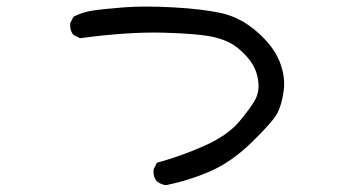

<svg xmlns="http://www.w3.org/2000/svg" viewBox="-20 -614 1040 578"><path d="M479.5 -56.6Q463.9 -58.6 452.1 -68.4Q440.4 -82 442.4 -103.5L452.1 -124Q524.4 -143.6 594.7 -174.8Q665 -206.1 700.2 -248Q735.4 -290 748 -313.5Q760.7 -336.9 757.8 -366.2Q754.9 -395.5 741.2 -418.9Q727.5 -442.4 699.2 -466.8Q670.9 -491.2 625 -502Q579.1 -512.7 473.1 -515.6Q367.2 -518.6 220.7 -499L201.2 -508.8Q189.5 -522.5 191.4 -543.9L201.2 -563.5Q226.6 -577.1 258.3 -582Q290 -586.9 352.1 -591.8Q414.1 -596.7 502.4 -591.8Q590.8 -586.9 647.5 -574.2Q704.1 -561.5 753.4 -518.6Q802.7 -475.6 821.3 -429.7Q839.8 -383.8 834 -340.8Q828.1 -297.9 814.5 -272.5Q800.8 -247.1 738.8 -186.5Q676.8 -126 612.3 -98.1Q547.9 -70.3 479.5 -56.6Z"/></svg>

Font: JasonHandwriting2
Style: Regular
Weight: 400
Version: Version 1.05.10